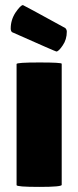

<svg xmlns="http://www.w3.org/2000/svg" viewBox="-20 -731 307 753"><path d="M45 -5V-480Q45 -486 134 -486Q222 -486 222 -481V-6Q222 2 134 2Q45 2 45 -5ZM27 -605Q22 -610 22 -619Q22 -653 41 -682Q61 -711 70 -711Q72 -711 236 -621Q242 -615 242 -607Q242 -576 226 -553Q210 -529 201 -529Q198 -529 27 -605Z"/></svg>

Font: FC Lilita One
Style: Regular
Weight: 400
Designer: Juan Montoreano
Foundry: Juan Montoreano
Version: Version 1.002